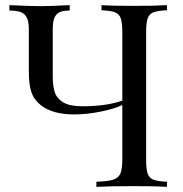

<svg xmlns="http://www.w3.org/2000/svg" viewBox="-20 -728 713 748"><path d="M549.3 -602.1V-106Q549.3 -68.4 555.4 -51.3Q561.5 -34.2 577.9 -27.8Q594.2 -21.5 630.4 -20V0Q588.9 -2.9 502.4 -2.9Q408.2 -2.9 355.5 0V-20Q399.9 -21.5 420.4 -27.8Q440.9 -34.2 448.7 -51.3Q456.5 -68.4 456.5 -106V-318.8Q426.3 -304.2 372.3 -293.2Q318.4 -282.2 268.6 -282.2Q186.5 -282.2 140.6 -316.9Q113.3 -337.9 102.8 -367.7Q92.3 -397.5 92.3 -451.2V-615.2Q92.3 -643.1 84.7 -658.7Q77.1 -674.3 61 -680.7Q44.9 -687 16.6 -687V-708L29.8 -707.5Q92.3 -704.1 139.6 -704.1Q180.7 -704.1 237.8 -707.5L251.5 -708V-687Q226.6 -687 212.6 -680.7Q198.7 -674.3 192.1 -658.7Q185.5 -643.1 185.5 -615.2V-429.2Q185.5 -392.6 193.6 -368.2Q201.7 -343.8 226.8 -328.9Q252 -314 300.3 -314Q394 -314 456.5 -335.9V-602.1Q456.5 -639.6 450.4 -656.7Q444.3 -673.8 428 -680.2Q411.6 -686.5 375.5 -688V-708Q417 -705.1 503.4 -705.1Q584.5 -705.1 630.4 -708V-688Q594.2 -686.5 577.9 -680.2Q561.5 -673.8 555.4 -656.7Q549.3 -639.6 549.3 -602.1Z"/></svg>

Font: Playfair Display SC
Style: Regular
Weight: 400
Designer: Claus Eggers Sørensen
Foundry: Claus Eggers Sørensen
Version: Version 1.004;PS 001.004;hotconv 1.0.70;makeotf.lib2.5.58329